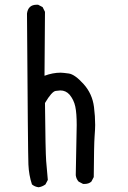

<svg xmlns="http://www.w3.org/2000/svg" viewBox="-20 -782 540 811"><path d="M143 9Q127 7 115 -3Q102 -42 100 -87Q98 -132 94 -725Q99 -762 135 -762H141L160 -752L170 -732L168 -462Q203 -475 236 -475Q245 -475 270.5 -471.5Q296 -468 333 -427Q370 -386 377 -330Q382 -291 382 -254Q382 -238 379.5 -205Q377 -172 376 -34L366 -15Q355 -5 337 -5H331L312 -15Q302 -26 300 -42L304 -254Q304 -304 298 -332Q292 -360 274 -382Q258 -400 235 -400Q232 -400 215.5 -398Q199 -396 170 -347Q172 -142 175 -102Q178 -62 182 -22L172 -3Q158 7 143 9Z"/></svg>

Font: Xiaolai Mono SC
Style: Regular
Weight: 400
Monospace: yes
Designer: LXGW / Nozomi Seto
Version: Version 3.113;September 30, 2024